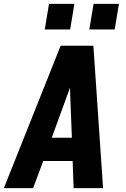

<svg xmlns="http://www.w3.org/2000/svg" viewBox="-32 -971 652 991"><path d="M-12 0 281 -735H450L500 0H348L343 -140H191L139 0ZM339 -260 330 -490Q330 -497 330 -504Q330 -511 329 -518Q327 -511 324.5 -504Q322 -497 319 -490L235 -260ZM429 -819 451 -951H582L560 -819ZM199 -819 221 -951H352L330 -819Z"/></svg>

Font: Iosevka SS04 Heavy Extended
Style: Italic
Weight: 900
Width: 7
Italic angle: -9°
Monospace: yes
Designer: Belleve Invis
Foundry: Belleve Invis
Version: Version 19.0.0; ttfautohint (v1.8.4)